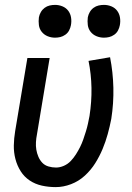

<svg xmlns="http://www.w3.org/2000/svg" viewBox="-20 -757 540 785"><path d="M208 8Q179 8 151.5 2Q124 -4 101.5 -19Q79 -34 64.5 -57Q50 -80 43 -107Q36 -134 36.5 -162.5Q37 -191 42 -221L92 -520H183L131 -207Q128 -192 127 -176Q126 -160 128.5 -145Q131 -130 137 -116Q143 -102 153 -91.5Q163 -81 178 -76.5Q193 -72 209 -72Q225 -72 241 -79Q257 -86 269 -98.5Q281 -111 290.5 -126Q300 -141 307.5 -156Q315 -171 320.5 -187Q326 -203 331 -219Q336 -235 339.5 -251Q343 -267 346 -283Q355 -341 354 -397.5Q353 -454 342 -508L430 -523Q442 -462 443.5 -398.5Q445 -335 435 -271Q429 -240 420.5 -209Q412 -178 399.5 -148Q387 -118 369.5 -90Q352 -62 327 -39Q302 -16 270.5 -4Q239 8 208 8ZM405 -603Q389 -603 374.5 -609Q360 -615 350.5 -627Q341 -639 339 -654.5Q337 -670 339 -686Q341 -697 347 -707.5Q353 -718 362.5 -725Q372 -732 383 -734.5Q394 -737 405 -737Q421 -737 435.5 -731Q450 -725 459 -713Q468 -701 470.5 -685.5Q473 -670 470 -654Q468 -643 462.5 -632.5Q457 -622 447 -615Q437 -608 426.5 -605.5Q416 -603 405 -603ZM205 -603Q189 -603 174.5 -609Q160 -615 150.5 -627Q141 -639 139 -654.5Q137 -670 139 -686Q141 -697 147 -707.5Q153 -718 162.5 -725Q172 -732 183 -734.5Q194 -737 205 -737Q221 -737 235.5 -731Q250 -725 259 -713Q268 -701 270.5 -685.5Q273 -670 270 -654Q268 -643 262.5 -632.5Q257 -622 247 -615Q237 -608 226.5 -605.5Q216 -603 205 -603Z"/></svg>

Font: Iosevka Term Curly Md Obl
Style: Regular
Weight: 500
Italic angle: -9°
Designer: Belleve Invis
Foundry: Belleve Invis
Version: Version 32.3.0